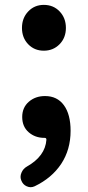

<svg xmlns="http://www.w3.org/2000/svg" viewBox="-20 -575 364 798"><path d="M162.1 -364.3Q123 -364.3 97.2 -391.1Q71.3 -418 71.3 -459Q71.3 -500 97.2 -527.3Q123 -554.7 162.1 -554.7Q202.1 -554.7 228 -527.3Q253.9 -500 253.9 -459Q253.9 -418 227.5 -391.1Q201.2 -364.3 162.1 -364.3ZM124 199.2Q115.2 203.1 107.4 203.1Q99.6 203.1 90.8 199.2Q75.2 192.4 68.4 174.8Q65.4 167 65.4 160.2Q65.4 151.4 69.3 142.6Q76.2 126 91.8 117.2Q168 74.2 172.9 5.9Q172.9 -2 166 -2H164.1Q126 -2 99.1 -25.4Q72.3 -48.8 72.3 -88.9Q72.3 -127.9 99.6 -151.9Q127 -175.8 167 -175.8Q217.8 -175.8 245.6 -137.7Q273.4 -99.6 273.4 -31.2Q273.4 46.9 234.4 106Q195.3 165 124 199.2Z"/></svg>

Font: Gen Jyuu Gothic Bold
Style: Bold
Weight: 700
Designer: [Source Han Sans]
Ryoko NISHIZUKA  (kana & ideographs); Paul D. Hunt (Latin, Greek & Cyrillic); Wenlong ZHANG  (bopomofo
Version: Version 1.002.20150607